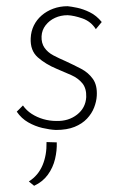

<svg xmlns="http://www.w3.org/2000/svg" viewBox="-20 -411 398 619"><path d="M160 8Q140 7 116.5 1.5Q93 -4 71 -16.5Q49 -29 34 -51L54 -71Q65 -55 82 -44Q99 -33 119.5 -27Q140 -21 162 -21Q201 -20 228.5 -41.5Q256 -63 258 -98Q259 -126 245.5 -142.5Q232 -159 209.5 -169Q187 -179 163 -189Q127 -204 102 -226Q77 -248 79 -288Q80 -310 89 -328.5Q98 -347 114 -361Q130 -375 151.5 -383Q173 -391 198 -391Q209 -390 228.5 -386Q248 -382 269.5 -371.5Q291 -361 308 -340L289 -317Q273 -342 246 -351.5Q219 -361 198 -362Q176 -362 157.5 -353.5Q139 -345 127 -329.5Q115 -314 114 -294Q113 -272 123.5 -257Q134 -242 152 -232.5Q170 -223 191 -214Q217 -202 241 -189.5Q265 -177 279.5 -156.5Q294 -136 292 -102Q291 -84 283.5 -64.5Q276 -45 260.5 -28.5Q245 -12 220.5 -2Q196 8 160 8ZM90 188 73 174Q103 155 117 122Q131 89 130 47L163 48Q164 74 157.5 101.5Q151 129 134.5 152Q118 175 90 188Z"/></svg>

Font: Josefin Sans ExtraLight
Style: Italic
Weight: 250
Italic angle: -7°
Designer: Santiago Orozco
Foundry: Typemade
Version: Version 2.000